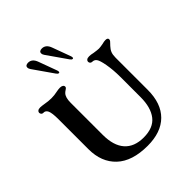

<svg xmlns="http://www.w3.org/2000/svg" viewBox="-251 -1092 1261 1261"><g transform="rotate(-45 379.5 -462.0)"><path d="M97 -250V-528Q97 -586 87 -608Q77 -629 57 -628H55Q47 -628 42 -634Q37 -640 37 -648Q37 -656 44.5 -662Q52 -668 67 -668Q78 -668 102 -664Q134 -658 162 -658Q190 -658 216 -664Q236 -668 250 -668Q264 -668 272 -662.5Q280 -657 280 -648Q280 -643 276.5 -639Q273 -635 265 -630Q257 -625 250 -618Q230 -598 230 -548V-250Q230 -150 275.5 -98.5Q321 -47 408 -47Q498 -47 539.5 -100Q581 -153 581 -250V-438Q581 -502 571 -558Q562 -607 551 -622.5Q540 -638 521 -638Q512 -638 506.5 -643.5Q501 -649 501 -658Q501 -666 508.5 -672Q516 -678 531 -678Q548 -678 568 -673Q601 -668 613 -668Q625 -668 652 -673Q669 -678 683 -678Q704 -678 704 -663Q704 -657 699 -650.5Q694 -644 688 -638.5Q682 -633 678 -628Q662 -611 655 -593.5Q648 -576 648 -548V-250Q648 -124 580.5 -57Q513 10 388 10Q245 10 171 -59.5Q97 -129 97 -250ZM297 -752 200 -891Q192 -902 192 -913Q192 -922 199 -927Q206 -932 218 -932Q255 -932 271 -887L318 -759Q320 -751 320 -749Q320 -740 314 -740Q309 -740 305.5 -742.5Q302 -745 297 -752ZM322 -915Q322 -924 329 -929Q336 -934 348 -934Q385 -934 401 -889L448 -761Q450 -753 450 -751Q450 -742 444 -742Q439 -742 435.5 -744.5Q432 -747 427 -754L330 -893Q322 -904 322 -915Z"/></g></svg>

Font: Raigarh Medium
Style: Regular
Weight: 500
Designer: jaikishan Patel
Foundry: MagicType
Version: Version 1.000